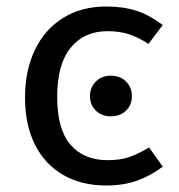

<svg xmlns="http://www.w3.org/2000/svg" viewBox="-20 -559 551 591"><path d="M481 -482 437 -424Q404 -445 376 -454Q348 -463 311 -463Q239 -463 197.5 -412Q156 -361 156 -261Q156 -161 197 -113.5Q238 -66 311 -66Q349 -66 376 -75Q403 -84 439 -105L481 -46Q442 -17 400.5 -2.5Q359 12 307 12Q231 12 174.5 -20.5Q118 -53 87.5 -114Q57 -175 57 -259Q57 -342 87.5 -405.5Q118 -469 174.5 -504Q231 -539 307 -539Q359 -539 399.5 -526Q440 -513 481 -482ZM386 -263Q386 -236 368 -218.5Q350 -201 321 -201Q293 -201 275 -218.5Q257 -236 257 -263Q257 -290 275 -308Q293 -326 321 -326Q350 -326 368 -308Q386 -290 386 -263Z"/></svg>

Font: Fira Sans
Style: Regular
Weight: 400
Designer: bBox Type GmbH & Carrois Corporate GbR & Edenspiekermann AG
Foundry: bBox Type GmbH & Carrois Corporate GbR & Edenspiekermann AG
Version: Version 4.301